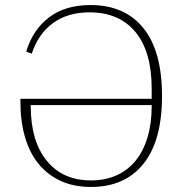

<svg xmlns="http://www.w3.org/2000/svg" viewBox="-20 -730 724 762"><path d="M341 12Q274 12 222 -11.5Q170 -35 134 -78.5Q98 -122 79.5 -185Q61 -248 61 -326V-338H582V-378Q582 -525 517.5 -603Q453 -681 335 -681Q249 -681 190.5 -638.5Q132 -596 106 -517L84 -525Q110 -612 174.5 -661Q239 -710 339 -710Q475 -710 549 -618.5Q623 -527 623 -349Q623 -171 549 -79.5Q475 12 341 12ZM341 -14Q397 -14 442 -34Q487 -54 518 -92Q549 -130 565.5 -185Q582 -240 582 -309V-313H102V-309Q102 -170 165.5 -92Q229 -14 341 -14Z"/></svg>

Font: IBM Plex Serif ExtraLight
Style: Regular
Weight: 200
Designer: Mike Abbink, Paul van der Laan, Pieter van Rosmalen
Foundry: Bold Monday
Version: Version 2.5